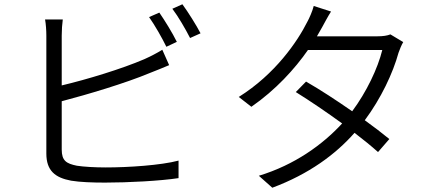

<svg xmlns="http://www.w3.org/2000/svg" viewBox="-20 -838 2040 899"><path d="M726 -779 678 -758C705 -720 739 -660 759 -619L808 -642C788 -683 751 -743 726 -779ZM834 -818 787 -797C815 -760 848 -703 870 -660L919 -682C900 -719 861 -781 834 -818ZM274 -747H191C195 -725 197 -695 197 -671C197 -619 197 -212 197 -119C197 -39 238 -6 313 8C355 15 414 17 472 17C581 17 731 9 816 -4V-86C733 -64 581 -54 475 -54C425 -54 372 -57 340 -62C291 -72 269 -85 269 -138V-364C391 -396 566 -448 681 -496C711 -507 745 -522 772 -533L740 -605C714 -589 685 -574 656 -561C549 -515 387 -466 269 -438V-671C269 -698 271 -725 274 -747Z M1530 -784 1449 -810C1443 -786 1428 -752 1419 -736C1373 -644 1269 -491 1098 -384L1157 -338C1271 -417 1360 -515 1422 -604H1770C1749 -518 1696 -407 1629 -317C1557 -367 1481 -417 1413 -456L1365 -407C1431 -366 1509 -313 1582 -260C1491 -161 1360 -66 1192 -15L1255 41C1427 -23 1552 -116 1640 -216C1682 -184 1720 -153 1750 -126L1803 -187C1770 -214 1731 -244 1688 -275C1764 -377 1820 -496 1846 -591C1851 -605 1860 -628 1868 -641L1808 -677C1793 -671 1773 -668 1747 -668H1464L1488 -710C1498 -728 1514 -759 1530 -784Z"/></svg>

Font: ChiuKong Gothic CL Normal
Style: Regular
Weight: 350
Designer: Ryoko NISHIZUKA 西塚涼子 (kana, bopomofo & ideographs); Paul D. Hunt (Latin, Greek & Cyrillic); Sandoll Communications 산돌커뮤니
Foundry: Adobe
Version: Version 1.300